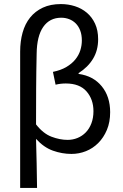

<svg xmlns="http://www.w3.org/2000/svg" viewBox="-20 -744 605 943"><path d="M79 179V-491Q79 -541 91 -584Q103 -627 128 -658Q153 -689 190.5 -706.5Q228 -724 279 -724Q315 -724 348 -713.5Q381 -703 406.5 -681.5Q432 -660 447 -627.5Q462 -595 462 -551Q462 -497 437 -455.5Q412 -414 366 -385V-381Q438 -371 479.5 -320.5Q521 -270 521 -193Q521 -144 505 -106Q489 -68 462.5 -41.5Q436 -15 402 -1.5Q368 12 331 12Q285 12 240 -4Q195 -20 157 -62Q159 0 160 58.5Q161 117 162 179ZM312 -57Q338 -57 361 -66.5Q384 -76 401.5 -94Q419 -112 429 -138.5Q439 -165 439 -198Q439 -256 405 -295Q371 -334 303 -334Q277 -334 253 -328L240 -391Q279 -399 306 -415Q333 -431 350 -452Q367 -473 374.5 -497Q382 -521 382 -545Q382 -573 374 -594Q366 -615 352 -629Q338 -643 319.5 -650Q301 -657 281 -657Q224 -657 192.5 -612Q161 -567 160 -480Q158 -392 157.5 -306.5Q157 -221 157 -133Q192 -88 233 -72.5Q274 -57 312 -57Z"/></svg>

Font: Source Sans Pro
Style: Regular
Weight: 400
Designer: Paul D. Hunt
Foundry: Adobe Systems Incorporated
Version: Version 2.021;PS 2.000;hotconv 1.0.86;makeotf.lib2.5.63406